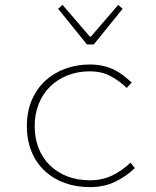

<svg xmlns="http://www.w3.org/2000/svg" viewBox="-20 -754 640 786"><path d="M348 12Q292 12 245 -5Q198 -22 163.5 -54Q129 -86 109.5 -132.5Q90 -179 90 -238Q90 -298 110.5 -345Q131 -392 166 -424Q201 -456 248 -473Q295 -490 348 -490Q378 -490 403 -484Q428 -478 449 -467.5Q470 -457 487 -443.5Q504 -430 519 -416L499 -394Q468 -424 431.5 -443Q395 -462 348 -462Q298 -462 256.5 -445.5Q215 -429 185 -399.5Q155 -370 138.5 -328.5Q122 -287 122 -238Q122 -188 138 -147.5Q154 -107 184 -77.5Q214 -48 255.5 -32Q297 -16 348 -16Q399 -16 440 -36Q481 -56 514 -88L532 -66Q496 -31 450.5 -9.5Q405 12 348 12ZM336 -572 218 -718 236 -734 348 -604H352L464 -734L482 -718L364 -572Z"/></svg>

Font: Source Code Pro ExtraLight
Style: Regular
Weight: 200
Monospace: yes
Designer: Paul D. Hunt, Teo Tuominen
Foundry: Adobe Systems Incorporated
Version: Version 2.030;PS 1.000;hotconv 16.6.51;makeotf.lib2.5.65220